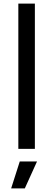

<svg xmlns="http://www.w3.org/2000/svg" viewBox="-20 -828 297 1068"><path d="M90 70H186L118 220H42ZM82 -808H174V0H82Z"/></svg>

Font: Encode Sans Wide
Style: Regular
Weight: 400
Designer: Pablo Impallari, Andres Torresi
Foundry: Pablo Impallari, Andres Torresi
Version: Version 1.000; ttfautohint (v1.00) -l 8 -r 50 -G 200 -x 14 -